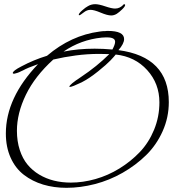

<svg xmlns="http://www.w3.org/2000/svg" viewBox="-20 -832 836 919"><path d="M496 -684Q574 -684 574 -645Q574 -623 547 -592Q788 -560 788 -343Q788 -270 758.5 -204Q729 -138 679.5 -89.5Q630 -41 567 -5Q504 31 434.5 49Q365 67 298 67Q238 67 186.5 51.5Q135 36 94.5 5Q54 -26 31 -77Q8 -128 8 -193Q8 -364 162 -525Q111 -507 90 -495Q85 -493 81 -491Q77 -489 73 -487Q69 -485 65.5 -484Q62 -483 59 -482Q56 -481 53.5 -480.5Q51 -480 49.5 -479.5Q48 -479 46 -479Q42 -480 41 -482Q41 -493 82 -514Q142 -546 205 -565Q320 -663 457 -681Q459 -681 461 -681.5Q463 -682 465 -682Q467 -682 469.5 -682.5Q472 -683 474 -683Q476 -683 478 -683Q480 -683 482.5 -683Q485 -683 487 -683.5Q489 -684 491.5 -684Q494 -684 496 -684ZM518 -595Q531 -619 531 -632Q531 -653 493 -653Q489 -653 485 -653Q481 -653 476.5 -652.5Q472 -652 467 -652Q367 -642 284 -585Q354 -599 433 -599Q453 -599 474.5 -598Q496 -597 518 -595ZM61 -206Q61 -156 74.5 -114.5Q88 -73 111.5 -44.5Q135 -16 167.5 3.5Q200 23 238 32.5Q276 42 319 42Q377 42 437 25Q497 8 551.5 -25.5Q606 -59 649 -104Q692 -149 717.5 -211Q743 -273 743 -342Q743 -432 684.5 -496.5Q626 -561 534 -571Q527 -562 509 -543Q491 -524 449.5 -490.5Q408 -457 371 -438Q325 -416 315 -416Q312 -416 312 -417Q312 -427 367 -463Q445 -515 503 -573Q480 -574 455 -574Q398 -574 342 -566.5Q286 -559 235 -547Q147 -467 104 -378.5Q61 -290 61 -206ZM359 -759Q357 -759 357 -761Q357 -768 373.5 -782.5Q390 -797 400 -802Q416 -812 436 -812Q453 -812 484 -801.5Q515 -791 531 -791Q555 -791 573 -812Q579 -812 579 -808Q579 -801 564.5 -787Q550 -773 539 -766Q526 -758 512 -758Q494 -758 462 -771.5Q430 -785 413 -785Q396 -785 380 -772Q364 -759 359 -759Z"/></svg>

Font: Bilbo Swash Caps
Style: Regular
Weight: 400
Designer: Robert E. Leuschke
Foundry: Robert E. Leuschke
Version: Version 1.002